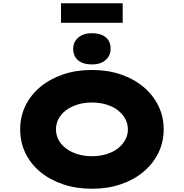

<svg xmlns="http://www.w3.org/2000/svg" viewBox="-20 -1150 1130 1180"><path d="M546 10Q448 10 367 -17.5Q286 -45 227 -94Q168 -143 136 -209.5Q104 -276 104 -355Q104 -434 136.5 -500.5Q169 -567 228 -616Q287 -665 367.5 -692.5Q448 -720 545 -720Q642 -720 722.5 -692.5Q803 -665 862 -615.5Q921 -566 953.5 -499.5Q986 -433 986 -356Q986 -277 953.5 -210.5Q921 -144 862 -94.5Q803 -45 722.5 -17.5Q642 10 546 10ZM545 -190Q593 -190 634 -202.5Q675 -215 704 -237.5Q733 -260 749.5 -290Q766 -320 766 -355Q766 -390 749.5 -420Q733 -450 704 -472.5Q675 -495 634 -507.5Q593 -520 545 -520Q497 -520 456.5 -507.5Q416 -495 386 -472.5Q356 -450 340 -420Q324 -390 324 -355Q324 -320 340 -290Q356 -260 386 -237.5Q416 -215 456.5 -202.5Q497 -190 545 -190ZM545 -754Q491 -754 460.5 -779Q430 -804 430 -850Q430 -892 461 -919Q492 -946 545 -946Q599 -946 629.5 -921Q660 -896 660 -850Q660 -808 629 -781Q598 -754 545 -754ZM355 -1010V-1130H734V-1010Z"/></svg>

Font: Lexend Tera Black
Style: Regular
Weight: 900
Version: Version 1.007